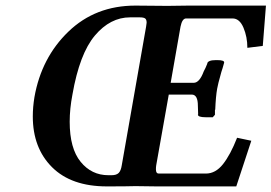

<svg xmlns="http://www.w3.org/2000/svg" viewBox="-20 -666 970 686"><path d="M367.2 -40H378.9Q396 -40 404.1 -48.1Q412.1 -56.2 415 -75.2L502 -570.8Q503.9 -583 503.9 -585Q503.9 -596.2 498.5 -600.1Q493.2 -604 479 -604H444.8Q374 -604 319.1 -539.1Q264.2 -474.1 238.8 -328.1Q229 -277.3 229 -231Q229 -135.7 268.1 -87.9Q307.1 -40 367.2 -40ZM362.8 0H361.8Q234.9 0 166 -68.6Q97.2 -137.2 97.2 -250Q97.2 -283.2 103 -318.8Q127.9 -460 224.4 -553Q320.8 -646 463.9 -646L578.1 -645Q590.3 -645 615.7 -645.5Q641.1 -646 653.8 -646H930.2L918.9 -502L863.8 -495.1Q863.8 -534.2 849.9 -567.1Q835.9 -600.1 811 -600.1H645Q630.9 -600.1 625 -570.8L589.8 -370.1H671.9Q692.9 -370.1 708 -411.1Q709 -412.1 714.1 -423.1Q719.2 -434.1 721.2 -439.9L720.2 -439Q723.1 -451.2 751 -451.2H756.8Q782.7 -451.2 780.8 -441.9Q774.9 -419.9 771 -409.2Q757.8 -362.3 755.9 -349.1Q751 -322.3 749 -273.9H748V-255.9L740.2 -247.1H714.8Q687 -247.1 687 -256.8H688L687 -288.1Q687 -328.1 665 -328.1H583L538.1 -75.2Q537.1 -69.3 537.1 -61Q537.1 -45.9 546.9 -45.9H715.8Q750 -45.9 776.6 -79.3Q803.2 -112.8 827.1 -173.8L877.9 -163.1L824.2 0H540L463.9 -1Q432.6 0 362.8 0Z"/></svg>

Font: Linux Libertine O
Style: Semibold Italic
Weight: 600
Italic angle: -11.5°
Designer: Philipp H. Poll
Foundry: Philipp H. Poll
Version: Version 5.1.2